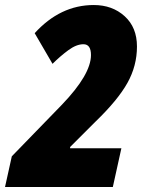

<svg xmlns="http://www.w3.org/2000/svg" viewBox="-48 -744 582 764"><path d="M401 0 435 -154H231V-159L333 -261Q421 -346 459 -414Q497 -482 497 -559Q497 -635 448 -679.5Q399 -724 325 -724Q192 -724 90 -612L161 -490Q191 -520 223.5 -544Q256 -568 284 -568Q314 -568 314 -525Q314 -448 199 -328L-1 -122L-28 0Z"/></svg>

Font: Noto Sans Display SemiCondensed Black
Style: Italic
Weight: 900
Width: 4
Designer: Monotype Design team
Foundry: Monotype Imaging Inc.
Version: 1.000